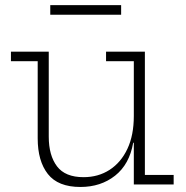

<svg xmlns="http://www.w3.org/2000/svg" viewBox="-20 -734 740 764"><path d="M512.5 -490.5H402V-528.5H556.5V-38H671V0H512.5ZM174 -528.5V-190.5Q174 -115.5 206.8 -72.2Q239.5 -29 312.5 -29Q371 -29 416.2 -58.2Q461.5 -87.5 487 -141.8Q512.5 -196 512.5 -272.5L525 -166H510Q495 -80 438 -35Q381 10 300 10Q211 10 170.5 -41.5Q130 -93 130 -183.5V-490.5H23.5V-528.5ZM462 -713.5V-675.5H180V-713.5Z"/></svg>

Font: Hepta Slab ExtraLight Light
Style: Regular
Weight: 300
Version: Version 1.100